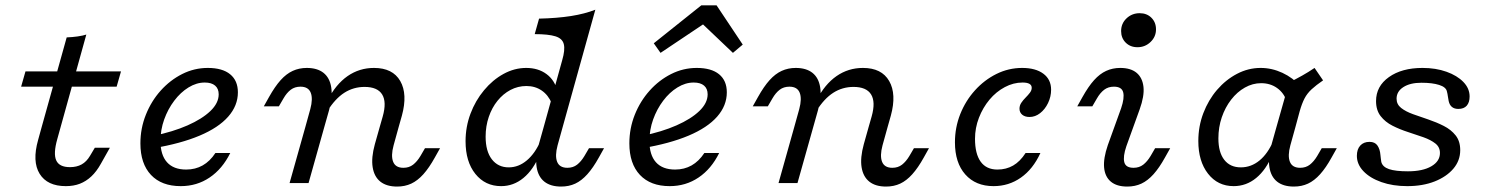

<svg xmlns="http://www.w3.org/2000/svg" viewBox="-20 -677 5517 710"><path d="M133.9 -206.5 226.6 -538.7Q247.6 -539.5 267.3 -542.3Q287.1 -545.2 299.2 -549.2L204 -206.5ZM58.1 -356.5 74.2 -412.9H427.4L411.3 -356.5ZM223.4 11.3Q154.8 11.3 126.6 -34.3Q98.4 -79.8 121 -159.7L133.9 -206.5H204L191.9 -162.9Q176.6 -108.9 187.9 -83.9Q199.2 -58.9 238.7 -58.9Q263.7 -58.9 281.9 -69Q300 -79 312.9 -100.8L330.6 -130.6H386.3L353.2 -71.8Q337.1 -42.7 317.7 -24.6Q298.4 -6.5 275.4 2.4Q252.4 11.3 223.4 11.3Z M648.4 11.3Q577.4 11.3 538.3 -30.2Q499.2 -71.8 499.2 -146.8Q499.2 -202.4 519.4 -252.8Q539.5 -303.2 574.2 -341.9Q608.9 -380.6 653.6 -403.2Q698.4 -425.8 748.4 -425.8Q802.4 -425.8 831 -402.4Q859.7 -379 859.7 -335.5Q859.7 -286.3 823.8 -245.6Q787.9 -204.8 718.1 -175.4Q648.4 -146 547.6 -129L548.4 -175Q619.4 -189.5 673.4 -213.3Q727.4 -237.1 758.1 -266.5Q788.7 -296 788.7 -328.2Q788.7 -349.2 775.4 -360.5Q762.1 -371.8 737.1 -371.8Q706.5 -371.8 677 -353.6Q647.6 -335.5 624.2 -304.4Q600.8 -273.4 587.1 -235.1Q573.4 -196.8 573.4 -155.6Q573.4 -104 597.6 -77Q621.8 -50 668.5 -50Q702.4 -50 729.4 -65.3Q756.5 -80.6 776.6 -111.3H831.5Q802.4 -52.4 755.2 -20.6Q708.1 11.3 648.4 11.3Z M1383.9 -206.5 1395.2 -246Q1410.5 -300 1393.1 -327.8Q1375.8 -355.6 1328.2 -355.6Q1287.1 -355.6 1253.2 -333.9Q1219.4 -312.1 1191.1 -266.9V-305.6Q1221.8 -365.3 1265.3 -395.6Q1308.9 -425.8 1362.9 -425.8Q1432.3 -425.8 1460.1 -377.4Q1487.9 -329 1466.1 -249.2L1454 -206.5ZM1108.9 -206.5 1127.4 -273.4Q1137.9 -312.1 1129 -334.3Q1120.2 -356.5 1091.1 -356.5Q1070.2 -356.5 1055.2 -345.2Q1040.3 -333.9 1028.2 -312.9L1011.3 -283.9H955.6L975 -318.5Q996.8 -357.3 1017.7 -380.6Q1038.7 -404 1062.5 -414.9Q1086.3 -425.8 1114.5 -425.8Q1153.2 -425.8 1176.2 -407.7Q1199.2 -389.5 1204.8 -354.4Q1210.5 -319.4 1196.8 -269.4L1179 -206.5ZM1050.8 0 1108.9 -206.5H1179L1121 0ZM1435.5 -139.5Q1425 -100.8 1433.9 -78.6Q1442.7 -56.5 1471.8 -56.5Q1492.7 -56.5 1507.7 -68.1Q1522.6 -79.8 1534.7 -100L1551.6 -129H1607.3L1587.9 -94.4Q1566.9 -56.5 1545.6 -32.7Q1524.2 -8.9 1500.8 2Q1477.4 12.9 1448.4 12.9Q1409.7 12.9 1386.7 -5.2Q1363.7 -23.4 1358.1 -58.5Q1352.4 -93.5 1366.1 -143.5L1383.9 -206.5H1454Z M1833.1 11.3Q1774.2 11.3 1737.9 -33.9Q1701.6 -79 1701.6 -154.8Q1701.6 -208.1 1719.8 -256.5Q1737.9 -304.8 1769.8 -343.1Q1801.6 -381.5 1841.9 -403.6Q1882.3 -425.8 1925.8 -425.8Q1970.2 -425.8 2000.8 -403.2Q2031.5 -380.6 2041.1 -340.3L2020.2 -295.2Q2007.3 -325.8 1983.1 -342.3Q1958.9 -358.9 1926.6 -358.9Q1895.2 -358.9 1867.7 -344.4Q1840.3 -329.8 1819.8 -304.4Q1799.2 -279 1787.5 -244.8Q1775.8 -210.5 1775.8 -171.8Q1775.8 -117.7 1798.8 -87.9Q1821.8 -58.1 1861.3 -58.1Q1897.6 -58.1 1928.2 -83.9Q1958.9 -109.7 1979 -156.5L1975.8 -105.6Q1952.4 -49.2 1915.7 -19Q1879 11.3 1833.1 11.3ZM1990.3 -206.5 2058.9 -454Q2070.2 -492.7 2064.9 -513.7Q2059.7 -534.7 2033.9 -542.7Q2008.1 -550.8 1957.3 -550.8L1973.4 -608.1Q2040.3 -609.7 2091.5 -617.7Q2142.7 -625.8 2181.5 -641.1L2060.5 -206.5ZM2041.9 -139.5Q2031.5 -100.8 2040.3 -78.6Q2049.2 -56.5 2078.2 -56.5Q2099.2 -56.5 2114.1 -68.1Q2129 -79.8 2141.1 -100L2158.1 -129H2213.7L2194.4 -94.4Q2173.4 -56.5 2152 -32.7Q2130.6 -8.9 2107.3 2Q2083.9 12.9 2054.8 12.9Q2016.1 12.9 1993.1 -5.2Q1970.2 -23.4 1964.5 -58.5Q1958.9 -93.5 1972.6 -143.5L1990.3 -206.5H2060.5Z M2456.5 11.3Q2385.5 11.3 2346.4 -30.2Q2307.3 -71.8 2307.3 -146.8Q2307.3 -202.4 2327.4 -252.8Q2347.6 -303.2 2382.3 -341.9Q2416.9 -380.6 2461.7 -403.2Q2506.5 -425.8 2556.5 -425.8Q2610.5 -425.8 2639.1 -402.4Q2667.7 -379 2667.7 -335.5Q2667.7 -286.3 2631.9 -245.6Q2596 -204.8 2526.2 -175.4Q2456.5 -146 2355.6 -129L2356.5 -175Q2427.4 -189.5 2481.5 -213.3Q2535.5 -237.1 2566.1 -266.5Q2596.8 -296 2596.8 -328.2Q2596.8 -349.2 2583.5 -360.5Q2570.2 -371.8 2545.2 -371.8Q2514.5 -371.8 2485.1 -353.6Q2455.6 -335.5 2432.3 -304.4Q2408.9 -273.4 2395.2 -235.1Q2381.5 -196.8 2381.5 -155.6Q2381.5 -104 2405.6 -77Q2429.8 -50 2476.6 -50Q2510.5 -50 2537.5 -65.3Q2564.5 -80.6 2584.7 -111.3H2639.5Q2610.5 -52.4 2563.3 -20.6Q2516.1 11.3 2456.5 11.3ZM2422.6 -481.5 2397.6 -516.9 2573.4 -657.3H2629.8L2726.6 -512.1L2690.3 -481.5L2558.9 -606.5L2617.7 -612.1Z M3191.9 -206.5 3203.2 -246Q3218.5 -300 3201.2 -327.8Q3183.9 -355.6 3136.3 -355.6Q3095.2 -355.6 3061.3 -333.9Q3027.4 -312.1 2999.2 -266.9V-305.6Q3029.8 -365.3 3073.4 -395.6Q3116.9 -425.8 3171 -425.8Q3240.3 -425.8 3268.1 -377.4Q3296 -329 3274.2 -249.2L3262.1 -206.5ZM2916.9 -206.5 2935.5 -273.4Q2946 -312.1 2937.1 -334.3Q2928.2 -356.5 2899.2 -356.5Q2878.2 -356.5 2863.3 -345.2Q2848.4 -333.9 2836.3 -312.9L2819.4 -283.9H2763.7L2783.1 -318.5Q2804.8 -357.3 2825.8 -380.6Q2846.8 -404 2870.6 -414.9Q2894.4 -425.8 2922.6 -425.8Q2961.3 -425.8 2984.3 -407.7Q3007.3 -389.5 3012.9 -354.4Q3018.5 -319.4 3004.8 -269.4L2987.1 -206.5ZM2858.9 0 2916.9 -206.5H2987.1L2929 0ZM3243.5 -139.5Q3233.1 -100.8 3241.9 -78.6Q3250.8 -56.5 3279.8 -56.5Q3300.8 -56.5 3315.7 -68.1Q3330.6 -79.8 3342.7 -100L3359.7 -129H3415.3L3396 -94.4Q3375 -56.5 3353.6 -32.7Q3332.3 -8.9 3308.9 2Q3285.5 12.9 3256.5 12.9Q3217.7 12.9 3194.8 -5.2Q3171.8 -23.4 3166.1 -58.5Q3160.5 -93.5 3174.2 -143.5L3191.9 -206.5H3262.1Z M3654 11.3Q3587.9 11.3 3549.6 -31.9Q3511.3 -75 3511.3 -150.8Q3511.3 -205.6 3531 -255.2Q3550.8 -304.8 3585.5 -343.1Q3620.2 -381.5 3664.9 -403.6Q3709.7 -425.8 3759.7 -425.8Q3809.7 -425.8 3838.3 -404.4Q3866.9 -383.1 3866.9 -345.2Q3866.9 -319.4 3855.6 -296Q3844.4 -272.6 3826.2 -258.5Q3808.1 -244.4 3787.1 -244.4Q3770.2 -244.4 3760.1 -252.8Q3750 -261.3 3750 -275Q3750 -287.1 3756.9 -297.2Q3763.7 -307.3 3772.6 -316.1Q3781.5 -325 3788.3 -333.9Q3795.2 -342.7 3795.2 -352.4Q3795.2 -371.8 3761.3 -371.8Q3727.4 -371.8 3695.6 -354.8Q3663.7 -337.9 3639.1 -308.5Q3614.5 -279 3600 -241.5Q3585.5 -204 3585.5 -163.7Q3585.5 -108.1 3606.5 -79Q3627.4 -50 3668.5 -50Q3700.8 -50 3726.6 -64.9Q3752.4 -79.8 3772.6 -111.3H3827.4Q3800 -51.6 3755.2 -20.2Q3710.5 11.3 3654 11.3Z M4145.2 -136.3Q4132.3 -98.4 4137.5 -77.4Q4142.7 -56.5 4171.8 -56.5Q4192.7 -56.5 4207.7 -68.1Q4222.6 -79.8 4234.7 -100L4251.6 -129H4307.3L4287.9 -94.4Q4266.9 -56.5 4245.6 -32.7Q4224.2 -8.9 4200.8 2Q4177.4 12.9 4148.4 12.9Q4109.7 12.9 4087.9 -5.2Q4066.1 -23.4 4062.9 -57.3Q4059.7 -91.1 4076.6 -140.3L4125.8 -276.6Q4138.7 -314.5 4133.5 -335.5Q4128.2 -356.5 4099.2 -356.5Q4078.2 -356.5 4063.3 -345.2Q4048.4 -333.9 4036.3 -312.9L4019.4 -283.9H3963.7L3983.1 -318.5Q4004.8 -357.3 4025.8 -380.6Q4046.8 -404 4070.6 -414.9Q4094.4 -425.8 4122.6 -425.8Q4161.3 -425.8 4183.1 -407.7Q4204.8 -389.5 4208.5 -355.6Q4212.1 -321.8 4194.4 -272.6ZM4186.3 -502.4Q4159.7 -502.4 4142.7 -519.4Q4125.8 -536.3 4125.8 -562.1Q4125.8 -590.3 4146 -609.3Q4166.1 -628.2 4194.4 -628.2Q4221 -628.2 4237.9 -611.3Q4254.8 -594.4 4254.8 -568.5Q4254.8 -541.1 4234.7 -521.8Q4214.5 -502.4 4186.3 -502.4Z M4541.9 11.3Q4483.1 11.3 4447.2 -34.7Q4411.3 -80.6 4411.3 -155.6Q4411.3 -209.7 4429.8 -258.5Q4448.4 -307.3 4480.6 -344.8Q4512.9 -382.3 4554.4 -404Q4596 -425.8 4641.9 -425.8Q4683.1 -425.8 4722.2 -407.7Q4761.3 -389.5 4791.1 -356.5L4737.9 -303.2Q4727.4 -333.9 4702.4 -351.6Q4677.4 -369.4 4643.5 -369.4Q4612.1 -369.4 4583.5 -353.2Q4554.8 -337.1 4532.7 -308.5Q4510.5 -279.8 4498 -243.1Q4485.5 -206.5 4485.5 -165.3Q4485.5 -113.7 4507.3 -85.9Q4529 -58.1 4568.5 -58.1Q4606.5 -58.1 4637.5 -83.5Q4668.5 -108.9 4688.7 -156.5L4685.5 -105.6Q4662.1 -49.2 4625.4 -19Q4588.7 11.3 4541.9 11.3ZM4700 -206.5 4746.8 -371.8Q4772.6 -384.7 4795.6 -397.6Q4818.5 -410.5 4841.1 -425.8L4872.6 -379.8Q4846.8 -362.1 4830.2 -346.8Q4813.7 -331.5 4804 -312.9Q4794.4 -294.4 4786.3 -266.1L4770.2 -206.5ZM4751.6 -139.5Q4741.1 -100.8 4750 -78.6Q4758.9 -56.5 4787.9 -56.5Q4808.9 -56.5 4823.8 -68.1Q4838.7 -79.8 4850.8 -100L4867.7 -129H4923.4L4904 -94.4Q4883.1 -56.5 4861.7 -32.7Q4840.3 -8.9 4816.9 2Q4793.5 12.9 4764.5 12.9Q4725.8 12.9 4702.8 -5.2Q4679.8 -23.4 4674.2 -58.5Q4668.5 -93.5 4682.3 -143.5L4700 -206.5H4770.2Z M5183.9 11.3Q5130.6 11.3 5088.3 -3.6Q5046 -18.5 5021.8 -44Q4997.6 -69.4 4997.6 -100.8Q4997.6 -125 5010.1 -138.7Q5022.6 -152.4 5044.4 -152.4Q5064.5 -152.4 5073.8 -138.7Q5083.1 -125 5084.7 -104Q5085.5 -97.6 5086.3 -89.9Q5087.1 -82.3 5087.9 -78.2Q5092.7 -59.7 5116.5 -51.6Q5140.3 -43.5 5186.3 -43.5Q5241.1 -43.5 5273 -62.1Q5304.8 -80.6 5304.8 -111.3Q5304.8 -133.1 5287.9 -146.4Q5271 -159.7 5244 -169.4Q5216.9 -179 5186.7 -188.7Q5156.5 -198.4 5129.4 -212.1Q5102.4 -225.8 5085.5 -247.6Q5068.5 -269.4 5068.5 -303.2Q5068.5 -358.1 5116.1 -391.9Q5163.7 -425.8 5240.3 -425.8Q5289.5 -425.8 5329 -411.7Q5368.5 -397.6 5391.5 -373.8Q5414.5 -350 5414.5 -320.2Q5414.5 -298.4 5404 -286.3Q5393.5 -274.2 5372.6 -274.2Q5358.1 -274.2 5349.2 -281.5Q5340.3 -288.7 5337.1 -303.2Q5334.7 -314.5 5333.9 -321.8Q5333.1 -329 5330.6 -338.7Q5327.4 -354.8 5302 -362.9Q5276.6 -371 5236.3 -371Q5194.4 -371 5169.4 -354.8Q5144.4 -338.7 5144.4 -312.1Q5144.4 -291.1 5161.3 -277.8Q5178.2 -264.5 5205.2 -254.8Q5232.3 -245.2 5262.1 -235.1Q5291.9 -225 5319 -211.3Q5346 -197.6 5362.9 -176.2Q5379.8 -154.8 5379.8 -121.8Q5379.8 -83.1 5354.4 -53.2Q5329 -23.4 5285.1 -6Q5241.1 11.3 5183.9 11.3Z"/></svg>

Font: Playfair 5pt SemiExpanded Light
Style: Italic
Weight: 300
Width: 6
Italic angle: -15.6°
Designer: Claus Eggers Sørensen
Foundry: Claus Eggers Sørensen
Version: Version 2.203